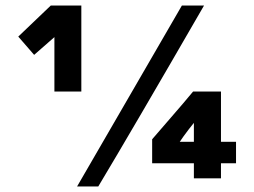

<svg xmlns="http://www.w3.org/2000/svg" viewBox="-20 -653 931 703"><path d="M537.1 -143.1Q557.1 -166 599.1 -214.8Q658.2 -282.7 687 -317.9H789.1V-133.8H844.2V-55.2H789.1V0H689.9V-55.2H537.1ZM638.2 -133.8H689.9V-203.1Q681.2 -191.9 670.9 -179.2Q647.9 -148.9 638.2 -133.8ZM727.1 -632.8Q464.8 -178.7 339.8 29.8H262.2L646 -632.8ZM277.8 -632.8V-317.9H179.2V-517.1L105 -452.1L46.9 -519L166 -632.8Z"/></svg>

Font: Tajawal
Style: Bold
Weight: 700
Designer: Boutros Fonts
Foundry: Created by Boutros International 2017
Version: Version 1.700